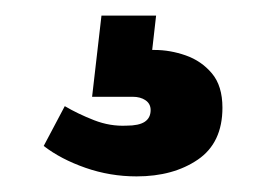

<svg xmlns="http://www.w3.org/2000/svg" viewBox="-20 -26 342 246"><path d="M155 200Q121 200 89.5 189Q58 178 36 161L63 110Q80 120 100.5 128Q121 136 142 135Q158 135 165.5 130Q173 125 173 115Q173 107 166.5 102.5Q160 98 150 98H98L110 -6H180L175 38H178Q198 38 218 45Q238 52 251.5 68Q265 84 265 112Q265 157 233.5 178.5Q202 200 155 200Z"/></svg>

Font: Montagu Slab 24pt
Style: Bold
Weight: 700
Designer: Florian Karsten
Foundry: Florian Karsten
Version: Version 1.000